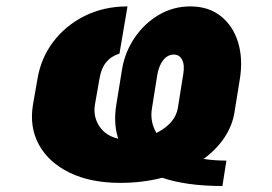

<svg xmlns="http://www.w3.org/2000/svg" viewBox="-20 -573 867 612"><path d="M701.7 -61.1 688.9 19.9Q630 19.9 582.2 13.1Q534.4 6.4 497.2 -6.4Q433.9 9.9 363.6 9.9Q268.5 9.9 201.7 -22.7Q134.9 -55.4 104 -111.9Q73.2 -168.3 85.2 -240.1L99.4 -321Q110.1 -387.1 149.5 -439.5Q188.9 -491.8 250 -522.2Q311.1 -552.6 386.4 -552.6L360.8 -402Q335.2 -394.5 318.7 -374.8Q302.2 -355.1 296.9 -321L282.7 -240.1Q276.3 -202.4 296.2 -171.3Q316.1 -140.3 356.9 -131Q340.9 -179.3 350.9 -240.1L369.3 -353.7Q378.6 -407.7 409.3 -452.9Q440 -498.2 486 -525.4Q532 -552.6 586.6 -552.6Q644.9 -552.6 683.9 -521.5Q723 -490.4 739 -437.7Q755 -384.9 744.3 -319.6L727.3 -214.5Q720.2 -171.2 694.6 -133.3Q669 -95.5 628.9 -66.4Q663 -61.1 701.7 -61.1ZM478.7 -149.1Q538.7 -179.7 546.9 -228.7L563.9 -335.2Q569.2 -365.1 560.7 -382.1Q552.2 -399.1 534.1 -399.1Q514.9 -399.1 500.9 -382.1Q486.9 -365.1 481.5 -335.2L464.5 -228.7Q457 -185.4 478.7 -149.1Z"/></svg>

Font: Inter UI Black
Style: Italic
Weight: 900
Italic angle: -9.39999°
Designer: Rasmus Andersson
Foundry: rsms
Version: 3.2;8d6f07862